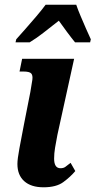

<svg xmlns="http://www.w3.org/2000/svg" viewBox="-20 -786 406 816"><path d="M165 10Q112 10 83 -16Q54 -42 54 -89Q54 -110 62.5 -155.5Q71 -201 82 -258L109 -395Q115 -428 117.5 -447Q120 -466 112.5 -474Q105 -482 80 -482H63L74 -536H295L224 -213Q218 -182 214 -158Q210 -134 210 -112Q210 -71 237 -71Q250 -71 258 -77Q266 -83 280 -94L300 -59Q279 -34 249 -12Q219 10 165 10ZM49 -619Q66 -638 88.5 -663.5Q111 -689 134 -716Q157 -743 174 -766H304Q311 -745 322.5 -718Q334 -691 345.5 -664.5Q357 -638 366 -619L363 -606H299Q285 -623 264.5 -650.5Q244 -678 230 -698Q194 -670 165.5 -647.5Q137 -625 106 -606H46Z"/></svg>

Font: Noto Serif ExtraCondensed ExtraBold
Style: Italic
Weight: 800
Width: 2
Italic angle: -12°
Designer: Monotype Design Team
Foundry: Monotype Imaging Inc.
Version: Version 2.013